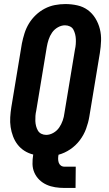

<svg xmlns="http://www.w3.org/2000/svg" viewBox="-20 -763 540 948"><path d="M298 165Q275 165 252.5 161.5Q230 158 210 149Q190 140 174.5 125Q159 110 150 90Q141 70 140.5 47Q140 24 144 0Q120 -6 100.5 -18.5Q81 -31 67 -49Q53 -67 44.5 -89.5Q36 -112 32.5 -135.5Q29 -159 30.5 -184Q32 -209 36 -234L88 -548Q93 -573 101 -598.5Q109 -624 123 -647Q137 -670 157 -689Q177 -708 201 -720.5Q225 -733 251 -738Q277 -743 303 -743Q333 -743 362 -736.5Q391 -730 413.5 -713.5Q436 -697 451 -672.5Q466 -648 473 -620Q480 -592 479 -562Q478 -532 473 -501L421 -187Q416 -157 405 -127Q394 -97 374 -70.5Q354 -44 326.5 -25.5Q299 -7 269 1Q267 11 267 21Q267 31 270 40Q273 49 280.5 54.5Q288 60 299 60H354L353 165ZM208 -97Q226 -97 243.5 -107Q261 -117 272 -133Q283 -149 289.5 -167.5Q296 -186 298 -204L350 -518Q353 -531 354 -544Q355 -557 354.5 -569.5Q354 -582 351 -594Q348 -606 342.5 -616.5Q337 -627 325.5 -632.5Q314 -638 301 -638Q283 -638 265.5 -628Q248 -618 237 -602Q226 -586 220 -567.5Q214 -549 211 -531L159 -217Q156 -204 155 -191Q154 -178 154.5 -165.5Q155 -153 158 -141Q161 -129 167 -118.5Q173 -108 184 -102.5Q195 -97 208 -97Z"/></svg>

Font: Iosevka Curly Slab Extrabold
Style: Italic
Weight: 800
Italic angle: -9°
Monospace: yes
Designer: Belleve Invis
Foundry: Belleve Invis
Version: Version 22.1.2; ttfautohint (v1.8.4)